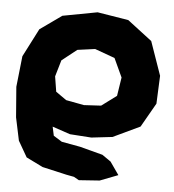

<svg xmlns="http://www.w3.org/2000/svg" viewBox="-50 -557 703 775"><g transform="rotate(5 301.5 -169.0)"><path d="M185.5 -303.7 246.1 -351.6 317.4 -361.3 398.4 -332 433.6 -255.9 421.9 -180.7 361.3 -135.7 292 -131.8 218.8 -145.5 175.8 -175.8 166 -237.3ZM246.1 -9.8 333 -3.9 418 -13.7 527.3 -65.4 583 -163.1 587.9 -276.4 540 -413.1 440.4 -489.3 314.5 -509.8 173.8 -483.4 85.9 -420.9 27.3 -306.6 13.7 -181.6 23.4 -58.6 43 34.2 80.1 98.6 147.5 131.8 246.1 154.3 277.3 160.2 297.9 171.9 381.8 166 455.1 137.7 418.9 85.9 383.8 61.5 291 37.1 215.8 23.4 181.6 2 173.8 -34.2Z"/></g></svg>

Font: MaokenAssortedSans-Lite
Style: Lite
Weight: 400
Version: Version 1.400